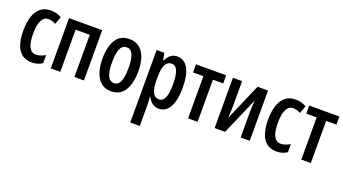

<svg xmlns="http://www.w3.org/2000/svg" viewBox="-60 -1128 3477 1944"><g transform="rotate(20 1678.5 -156.0)"><path d="M231 9.8Q40 9.8 40 -267.6Q40 -353.5 60.8 -417.2Q81.5 -481 124.5 -516.4Q167.5 -551.8 233.4 -551.8Q268.6 -551.8 296.9 -543.9Q325.2 -536.1 350.1 -521.5L319.8 -438.5Q279.3 -461.4 240.7 -461.4Q193.8 -461.4 168.9 -412.4Q144 -363.3 144 -268.1Q144 -79.1 241.7 -79.1Q290.5 -79.1 341.8 -111.3V-23.9Q318.4 -6.8 288.6 1.5Q258.8 9.8 231 9.8Z M789.6 -541.5V0H687V-454.1H534.7V0H432.1V-541.5Z M1275.9 -272Q1275.9 -191.4 1255.9 -127.7Q1235.8 -64 1193.1 -27.1Q1150.4 9.8 1082 9.8Q1017.1 9.8 974.4 -26.9Q931.6 -63.5 910.9 -127Q890.1 -190.4 890.1 -272Q890.1 -399.9 936.3 -475.8Q982.4 -551.8 1083.5 -551.8Q1173.3 -551.8 1224.6 -480Q1275.9 -408.2 1275.9 -272ZM994.1 -271Q994.1 -175.8 1015.4 -127Q1036.6 -78.1 1083.5 -78.1Q1129.4 -78.1 1150.1 -126.2Q1170.9 -174.3 1170.9 -272Q1170.9 -367.2 1150.1 -415.3Q1129.4 -463.4 1083 -463.4Q1036.1 -463.4 1015.1 -415.5Q994.1 -367.7 994.1 -271Z M1596.2 -551.8Q1673.3 -551.8 1714.1 -480Q1754.9 -408.2 1754.9 -270.5Q1754.9 -137.2 1714.1 -63.7Q1673.3 9.8 1600.1 9.8Q1519 9.8 1479 -73.7H1474.6Q1476.1 -48.3 1477.3 -27.6Q1478.5 -6.8 1478.5 8.3V239.7H1376V-541.5H1459L1473.1 -466.3H1478.5Q1501.5 -512.7 1529.8 -532.2Q1558.1 -551.8 1596.2 -551.8ZM1567.9 -463.9Q1522 -463.9 1500.2 -420.7Q1478.5 -377.4 1478.5 -286.6V-260.3Q1478.5 -167 1500.7 -123.3Q1522.9 -79.6 1568.4 -79.6Q1609.4 -79.6 1630.1 -126Q1650.9 -172.4 1650.9 -269.5Q1650.9 -366.7 1631.1 -415.3Q1611.3 -463.9 1567.9 -463.9Z M2125 -454.1H2014.2V0H1911.6V-454.1H1799.8V-541.5H2125Z M2296.9 -541.5V-277.3Q2296.9 -244.1 2295.4 -213.4Q2293.9 -182.6 2291 -143.6L2463.4 -541.5H2576.2V0H2478V-261.2Q2478 -294.9 2479.5 -328.9Q2481 -362.8 2483.4 -397.9L2310.5 0H2197.8V-541.5Z M2868.2 9.8Q2677.2 9.8 2677.2 -267.6Q2677.2 -353.5 2698 -417.2Q2718.8 -481 2761.7 -516.4Q2804.7 -551.8 2870.6 -551.8Q2905.8 -551.8 2934.1 -543.9Q2962.4 -536.1 2987.3 -521.5L2957 -438.5Q2916.5 -461.4 2877.9 -461.4Q2831.1 -461.4 2806.2 -412.4Q2781.2 -363.3 2781.2 -268.1Q2781.2 -79.1 2878.9 -79.1Q2927.7 -79.1 2979 -111.3V-23.9Q2955.6 -6.8 2925.8 1.5Q2896 9.8 2868.2 9.8Z M3345.2 -454.1H3234.4V0H3131.8V-454.1H3020V-541.5H3345.2Z"/></g></svg>

Font: Open Sans Condensed SemiBold
Style: Regular
Weight: 600
Width: 3
Designer: Monotype Design Team
Foundry: Monotype Imaging Inc.
Version: Version 3.000; ttfautohint (v1.8.4)